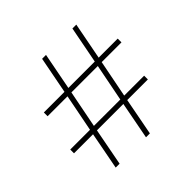

<svg xmlns="http://www.w3.org/2000/svg" viewBox="-161 -787 941 941"><g transform="rotate(-45 309.5 -316.0)"><path d="M167 -194H35V-220H172L210 -414H72V-440H215L252 -632H279L242 -440H425L462 -632H489L452 -440H584V-414H447L409 -220H547V-194H404L367 0H340L377 -194H194L157 0H130ZM382 -220 420 -414H237L199 -220Z"/></g></svg>

Font: Noto Sans Bengali Thin
Style: Regular
Weight: 100
Designer: Jelle Bosma - Monotype Design Team
Foundry: Monotype Imaging Inc.
Version: Version 2.003; ttfautohint (v1.8.4.7-5d5b)